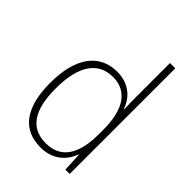

<svg xmlns="http://www.w3.org/2000/svg" viewBox="-223 -864 977 977"><g transform="rotate(45 266.0 -375.0)"><path d="M250 10C341 10 391 -43 413 -102H415L420 0H451V-760H413V-530C413 -498 413 -464 415 -429H412C392 -489 340 -539 255 -539C127 -539 53 -440 53 -257C53 -83 120 10 250 10ZM254 -24C143 -24 93 -105 93 -257C93 -420 151 -505 258 -505C362 -505 413 -423 413 -281V-248C413 -107 365 -24 254 -24Z"/></g></svg>

Font: Noto Sans Lao UI SemCond ExtLt
Style: Regular
Weight: 200
Width: 4
Designer: Monotype Design Team
Foundry: Monotype Imaging Inc.
Version: Version 2.000